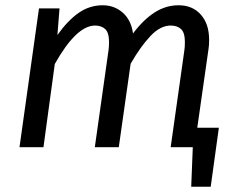

<svg xmlns="http://www.w3.org/2000/svg" viewBox="-20 -559 903 729"><path d="M811 -74 780 150H706L712 0H628L680 -368Q682 -380 682 -399Q682 -435 667.5 -448.5Q653 -462 628 -462Q589 -462 551.5 -422.5Q514 -383 476 -317L431 0H340L392 -368Q394 -380 394 -399Q394 -435 379.5 -448.5Q365 -462 341 -462Q270 -462 188 -316L145 0H54L128 -527H206L198 -426Q237 -481 278.5 -510Q320 -539 370 -539Q414 -539 446 -511Q478 -483 485 -432Q525 -485 567.5 -512Q610 -539 658 -539Q711 -539 742.5 -503.5Q774 -468 774 -408Q774 -386 772 -375L729 -74Z"/></svg>

Font: FiraGO
Style: Italic
Weight: 400
Italic angle: -8°
Designer: bBox Type GmbH
Foundry: bBox Type GmbH
Version: Version 1.001